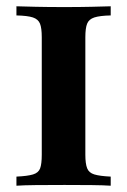

<svg xmlns="http://www.w3.org/2000/svg" viewBox="-20 -591 405 611"><path d="M32.3 0V-29Q67.7 -30.6 85.1 -35.9Q102.4 -41.1 107.7 -55.2Q112.9 -69.4 112.9 -98.4V-472.6Q112.9 -501.6 107.3 -515.7Q101.6 -529.8 84.7 -535.5Q67.7 -541.1 32.3 -541.9V-571Q54.8 -570.2 94 -569.4Q133.1 -568.5 185.5 -568.5Q233.1 -568.5 271.4 -569.4Q309.7 -570.2 332.3 -571V-541.9Q297.6 -541.1 280.2 -535.5Q262.9 -529.8 257.3 -515.7Q251.6 -501.6 251.6 -472.6V-98.4Q251.6 -70.2 257.3 -55.6Q262.9 -41.1 280.2 -35.9Q297.6 -30.6 332.3 -29V0Q309.7 -1.6 271.4 -2Q233.1 -2.4 185.5 -2.4Q133.1 -2.4 94 -2Q54.8 -1.6 32.3 0Z"/></svg>

Font: Playfair 5pt SemiExpanded Light ExtraBold
Style: Regular
Weight: 800
Version: Version 2.001;gftools[0.9.30]